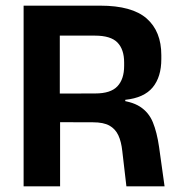

<svg xmlns="http://www.w3.org/2000/svg" viewBox="-20 -659 634 679"><path d="M427 0 412.5 -124.5Q409 -158 398.5 -180.5Q388 -203 367 -214.8Q346 -226.5 309 -226.5L154.5 -227V-328L317 -328.5Q371.5 -328.5 395.2 -353.8Q419 -379 419 -426V-438Q419 -484.5 395.2 -508.8Q371.5 -533 316 -533H153V-639H334.5Q447 -639 498.8 -593.5Q550.5 -548 550.5 -464V-450Q550.5 -387 520 -350Q489.5 -313 423 -306V-288L386.5 -306Q443.5 -302 474.8 -282Q506 -262 520.5 -226.8Q535 -191.5 542.5 -139.5L562 0ZM63.5 0V-639H191.5V-292L192.5 -243.5V0Z"/></svg>

Font: Anek Tamil SemiBold
Style: Regular
Weight: 600
Version: Version 1.003